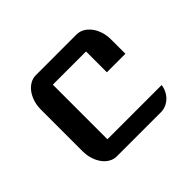

<svg xmlns="http://www.w3.org/2000/svg" viewBox="-118 -684 856 856"><g transform="rotate(-45 310.0 -255.5)"><path d="M93.8 -387.2Q93.8 -413.1 101.1 -435.5Q108.4 -458 120.8 -474.9Q133.3 -491.7 150.4 -501.5Q167.5 -511.2 186.5 -511.2H443.4Q462.4 -511.2 479.2 -501.5Q496.1 -491.7 508.8 -474.9Q521.5 -458 528.8 -435.5Q536.1 -413.1 536.1 -387.2V-296.4H419.4V-427.7H210V-83.5H551.8Q549.8 -66.4 542.2 -51.3Q534.7 -36.1 523.2 -24.9Q511.7 -13.7 497.1 -7.1Q482.4 -0.5 466.3 0H186.5Q167.5 0.5 150.4 -9.3Q133.3 -19 120.8 -35.9Q108.4 -52.7 101.1 -75.4Q93.8 -98.1 93.8 -124Z"/></g></svg>

Font: Atomic Age
Style: Regular
Weight: 400
Version: Version 1.007; ttfautohint (v1.4.1) -l 6 -r 46 -G 0 -x 0 -H 